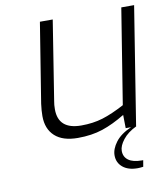

<svg xmlns="http://www.w3.org/2000/svg" viewBox="-81 -601 745 855"><g transform="rotate(-10 291.5 -174.0)"><path d="M497 154H503L498 183Q482 185 473 185Q430 185 405.5 164.5Q381 144 381 111Q381 82 404 51.5Q427 21 475 0H451L450 -60Q396 -27 346.5 -10.5Q297 6 234 6Q166 6 130.5 -26.5Q95 -59 95 -117Q95 -142 99 -172L157 -533H215L158 -173Q155 -158 155 -137Q155 -46 259 -46Q312 -46 356 -59.5Q400 -73 456 -103L525 -533H583L498 0H499Q459 19 437.5 46.5Q416 74 416 97Q416 124 436.5 139Q457 154 497 154Z"/></g></svg>

Font: Exo Light
Style: Italic
Weight: 300
Italic angle: -9°
Designer: Natanael Gama
Foundry: Natanael Gama
Version: Version 1.500; ttfautohint (v1.6)